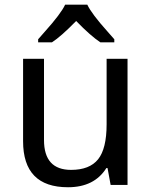

<svg xmlns="http://www.w3.org/2000/svg" viewBox="-20 -786 640 816"><path d="M450.2 0 437 -71.8H432.1Q380.9 9.8 269 9.8Q78.1 9.8 78.1 -186V-536.1H167V-190.9Q167 -64 282.2 -64Q360.8 -64 397 -109.1Q433.1 -154.3 433.1 -257.8V-536.1H522V0ZM465.8 -606H406.7Q365.2 -633.3 303.7 -696.8Q238.8 -630.4 200.7 -606H142.1V-619.1Q154.3 -633.3 170.9 -651.9Q238.8 -727.5 256.8 -766.1H351.1Q369.1 -727.5 437 -651.9L465.8 -619.1Z"/></svg>

Font: Droid Sans Mono
Style: Regular
Weight: 400
Monospace: yes
Foundry: Ascender Corporation
Version: Version 1.00 build 112